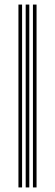

<svg xmlns="http://www.w3.org/2000/svg" viewBox="-20 -820 241 840"><path d="M124.1 0V-800H139.9V0ZM60.7 0V-800H76.6V0ZM92.4 0V-800H108.2V0Z"/></svg>

Font: Big Shoulders Inline Text Thin
Style: Regular
Weight: 100
Designer: Patric King
Foundry: XO Type Co
Version: Version 2.002